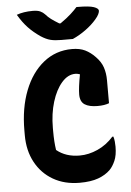

<svg xmlns="http://www.w3.org/2000/svg" viewBox="-63 -995 726 1061"><g transform="rotate(-5 300.0 -464.5)"><path d="M336 20Q252 20 189 -16.5Q126 -53 91 -118Q56 -183 56 -268V-294Q56 -419 93.5 -515Q131 -611 199 -665.5Q267 -720 357 -720Q400 -720 429.5 -705.5Q459 -691 484 -665Q513 -636 524 -603.5Q535 -571 535 -531V-404Q510 -394 471 -394Q425 -394 400 -410Q375 -426 375 -466Q375 -503 389 -577Q377 -582 363 -582Q322 -582 288 -543Q254 -504 234 -439Q214 -374 214 -295V-277Q214 -217 221 -172Q272 -130 349 -130Q399 -130 449 -152.5Q499 -175 537 -218H543Q547 -205 548.5 -190Q550 -175 550 -162Q550 -114 536.5 -83.5Q523 -53 506 -36Q480 -10 439 5Q398 20 336 20ZM367 -775H303Q268 -775 243.5 -781Q219 -787 190 -806Q152 -832 124 -861.5Q96 -891 70 -935Q108 -949 159 -949Q186 -949 201 -942Q216 -935 226 -924Q240 -908 256 -896Q272 -884 300 -867H307Q343 -892 365.5 -912.5Q388 -933 402 -949H408Q472 -949 498 -940Q524 -931 524 -918Q524 -911 518.5 -899Q513 -887 499 -871Q475 -843 440 -817.5Q405 -792 367 -775Z"/></g></svg>

Font: Recursive Mn Csl St XBd
Style: Regular
Weight: 800
Monospace: yes
Version: Version 1.079;hotconv 1.0.112;makeotfexe 2.5.65598; ttfautoh